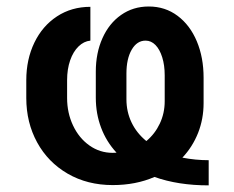

<svg xmlns="http://www.w3.org/2000/svg" viewBox="-20 -557 718 588"><path d="M453.1 -15.1Q396 9.8 325.2 9.8Q247.6 9.8 187.3 -25.1Q127 -60.1 93.8 -120.8Q60.5 -181.6 60.5 -256.8V-311.5Q60.5 -375 85.2 -426.3Q109.9 -477.5 154.5 -506.8Q199.2 -536.1 256.8 -536.1V-432.6Q236.8 -430.7 220.5 -414.8Q204.1 -398.9 194.8 -372.1Q185.5 -345.2 185.5 -311.5V-256.8Q185.5 -211.4 203.6 -172.9Q221.7 -134.3 253.7 -111.6Q285.6 -88.9 325.2 -88.9L336.9 -89.4Q305.7 -123 289.6 -166Q273.4 -209 273.4 -257.8V-337.9Q273.4 -394.5 293.7 -439.9Q314 -485.4 350.8 -511.2Q387.7 -537.1 435.5 -537.1Q485.8 -537.1 523.9 -508.5Q562 -480 582.8 -430.4Q603.5 -380.9 603.5 -319.3V-241.2Q603.5 -192.9 586.7 -150.1Q569.8 -107.4 538.6 -74.2Q578.6 -66.4 619.1 -66.4V10.7Q525.4 10.7 453.1 -15.1ZM428.2 -125Q454.6 -147 469.5 -178.7Q484.4 -210.4 484.4 -247.1V-326.2Q484.4 -357.4 476.8 -381.6Q469.2 -405.8 456.1 -419.2Q442.9 -432.6 425.8 -432.6Q399.4 -432.6 383.3 -404.8Q367.2 -377 367.2 -332V-252.9Q367.2 -214.8 382.8 -182.1Q398.4 -149.4 428.2 -125Z"/></svg>

Font: Pretendard SemiBold
Style: Regular
Weight: 600
Designer: Base glyphs from Inter by Rasmus Andersson; Hangeul glyphs from Noto Sans CJK(Source Han Sans) by Jang Soo-young and Kan
Foundry: Kil Hyung-jin
Version: Version 1.309